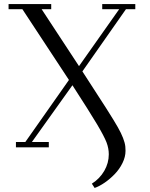

<svg xmlns="http://www.w3.org/2000/svg" viewBox="-20 -722 737 941"><path d="M22 -676.8V-702.1H231V-676.8H184.1L367.2 -397.9L564 -676.8H481V-702.1H643.1V-676.8H597.2L383.8 -372.1Q528.3 -150.9 557.1 -99.1Q590.3 -40.5 594.2 -3.9Q595.2 5.4 595.2 17.1Q595.2 46.9 580.3 77.1Q565.4 107.4 542.2 131.3Q519 155.3 493.2 173.1Q467.3 190.9 443.8 199.2L430.2 178.2Q468.8 153.8 491 115.5Q513.2 77.1 513.2 34.2Q513.2 4.9 502 -24.4Q490.7 -53.7 455.1 -113.8Q419.4 -173.8 335 -304.2L136.2 -25.9H219.2V0H58.1V-25.9H104L317.9 -330.1L89.8 -676.8Z"/></svg>

Font: Dehuti
Style: Book
Weight: 400
Version: Version 1.2